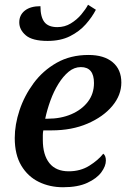

<svg xmlns="http://www.w3.org/2000/svg" viewBox="-20 -777 545 807"><path d="M245 10Q189 10 143 -12.5Q97 -35 69.5 -81Q42 -127 42 -197Q42 -253 62 -313.5Q82 -374 121 -427Q160 -480 218 -513Q276 -546 352 -546Q417 -546 453.5 -515.5Q490 -485 490 -430Q490 -377 452 -331.5Q414 -286 348 -257.5Q282 -229 197 -229H162Q160 -219 160 -208.5Q160 -198 160 -189Q160 -126 187.5 -91.5Q215 -57 269 -57Q318 -57 355.5 -80.5Q393 -104 414 -131Q425 -123 425 -102Q425 -79 406 -53Q387 -27 347 -8.5Q307 10 245 10ZM180 -278Q236 -278 280 -297Q324 -316 349.5 -349.5Q375 -383 375 -428Q375 -495 320 -495Q292 -495 268.5 -475.5Q245 -456 225.5 -424.5Q206 -393 192 -354.5Q178 -316 170 -278ZM180 -605Q116 -605 88.5 -628.5Q61 -652 61 -683Q61 -714 84.5 -732.5Q108 -751 150 -751Q150 -706 166.5 -684.5Q183 -663 221 -663Q252 -663 277.5 -678.5Q303 -694 321.5 -716Q340 -738 350 -757L383 -736Q367 -705 340.5 -675Q314 -645 274.5 -625Q235 -605 180 -605Z"/></svg>

Font: Noto Serif Medium
Style: Italic
Weight: 500
Italic angle: -12°
Designer: Monotype Design Team
Foundry: Monotype Imaging Inc.
Version: Version 2.014; ttfautohint (v1.8.4.7-5d5b)